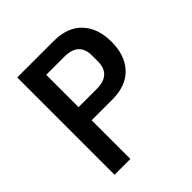

<svg xmlns="http://www.w3.org/2000/svg" viewBox="-187 -836 974 974"><g transform="rotate(-45 300.0 -349.0)"><path d="M197.5 0H84V-698H345Q444.5 -698 497.5 -641.5Q550.5 -585 550.5 -487.5Q550.5 -390 497.5 -333.8Q444.5 -277.5 345 -277.5H197.5ZM197.5 -603.5V-371.5H327Q431 -371.5 431 -466.5V-509Q431 -603.5 327 -603.5Z"/></g></svg>

Font: Lilex Medium
Style: Regular
Weight: 500
Designer: Mike Abbink, Paul van der Laan, Pieter van Rosmalen, Mikhael Khrustik
Foundry: Mikhael Khrustik
Version: Version 1.100